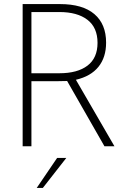

<svg xmlns="http://www.w3.org/2000/svg" viewBox="-20 -717 624 941"><path d="M91 -697H274Q385 -697 442.5 -648Q500 -599 500 -508Q500 -436 462.5 -389.5Q425 -343 352 -326L541 0H492L309 -320L257 -319H134V0H91ZM458 -507Q458 -582 408.5 -620Q359 -658 271 -658H134V-358H271Q360 -358 409 -395.5Q458 -433 458 -507ZM260 57H305L190 204H160Z"/></svg>

Font: Hanken Grotesk ExtraLight
Style: Regular
Weight: 200
Designer: Alfredo Marco Pradil
Foundry: Hanken Design Co.
Version: Version 3.014